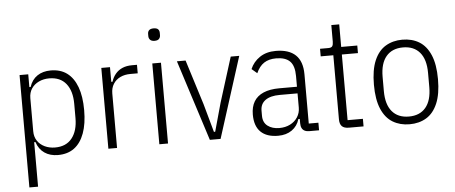

<svg xmlns="http://www.w3.org/2000/svg" viewBox="-57 -872 2872 1212"><g transform="rotate(-5 1379.0 -266.0)"><path d="M83 200V-512H138V-431H146Q161 -477 196 -500.5Q231 -524 281 -524Q343 -524 384.5 -493Q426 -462 448 -402.5Q470 -343 470 -256Q470 -170 448 -110Q426 -50 384.5 -19Q343 12 281 12Q231 12 196 -12Q161 -36 146 -82H138V200ZM267 -37Q337 -37 374 -83.5Q411 -130 411 -211V-301Q411 -383 374 -429Q337 -475 267 -475Q231 -475 201.5 -461Q172 -447 155 -421.5Q138 -396 138 -361V-151Q138 -116 155 -90.5Q172 -65 201.5 -51Q231 -37 267 -37Z M656 0H601V-512H656V-419H664Q673 -448 691 -469Q709 -490 735 -501Q761 -512 795 -512H827V-458H781Q744 -458 716 -444.5Q688 -431 672 -405.5Q656 -380 656 -345Z M951 -653Q932 -653 923 -662.5Q914 -672 914 -686V-700Q914 -715 923 -723.5Q932 -732 951 -732Q971 -732 979.5 -723.5Q988 -715 988 -700V-686Q988 -672 979.5 -662.5Q971 -653 951 -653ZM924 0V-512H979V0Z M1312 0H1244L1080 -512H1135L1224 -228L1274 -48H1282L1332 -228L1421 -512H1475Z M1936 0H1875Q1857 0 1845 -6Q1833 -12 1827 -24Q1821 -36 1821 -54V-92L1831 -82H1812Q1799 -38 1763.5 -13Q1728 12 1676 12Q1604 12 1566 -25Q1528 -62 1528 -135Q1528 -184 1548 -217.5Q1568 -251 1608.5 -268.5Q1649 -286 1709 -286H1821V-354Q1821 -419 1792.5 -447.5Q1764 -476 1705 -476Q1659 -476 1628.5 -456Q1598 -436 1579 -393L1545 -422Q1564 -467 1605.5 -495Q1647 -523 1707 -523Q1790 -523 1832.5 -482.5Q1875 -442 1875 -360V-48H1936ZM1821 -244H1708Q1649 -244 1617 -221Q1585 -198 1585 -155V-123Q1585 -80 1614 -58Q1643 -36 1688 -36Q1726 -36 1756 -51Q1786 -66 1803.5 -93Q1821 -120 1821 -154Z M2218 0H2125Q2095 0 2081 -14Q2067 -28 2067 -58V-464H1987V-512H2040Q2059 -512 2065 -521.5Q2071 -531 2071 -550V-655H2121V-512H2223V-464H2121V-48H2218Z M2509 12Q2449 12 2403 -15.5Q2357 -43 2331.5 -102.5Q2306 -162 2306 -256Q2306 -350 2331.5 -409.5Q2357 -469 2403 -496.5Q2449 -524 2509 -524Q2570 -524 2615.5 -496.5Q2661 -469 2686.5 -409.5Q2712 -350 2712 -256Q2712 -162 2686.5 -102.5Q2661 -43 2615.5 -15.5Q2570 12 2509 12ZM2509 -37Q2578 -37 2615.5 -81.5Q2653 -126 2653 -211V-301Q2653 -386 2615.5 -430.5Q2578 -475 2509 -475Q2440 -475 2402.5 -430.5Q2365 -386 2365 -301V-211Q2365 -126 2402.5 -81.5Q2440 -37 2509 -37Z"/></g></svg>

Font: IBM Plex Sans Condensed Light
Style: Regular
Weight: 300
Width: 3
Designer: Mike Abbink, Paul van der Laan, Pieter van Rosmalen
Foundry: Bold Monday
Version: Version 3.201